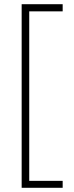

<svg xmlns="http://www.w3.org/2000/svg" viewBox="-20 -735 350 913"><path d="M278 158H83V-715H278V-681H119V125H278Z"/></svg>

Font: Noto Sans Gujarati UI Condensed ExtraLight
Style: Regular
Weight: 200
Width: 3
Designer: Jelle Bosma - Monotype Design Team, Universal Thirst
Foundry: Monotype Imaging Inc.
Version: Version 2.106; ttfautohint (v1.8.4.7-5d5b)